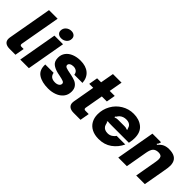

<svg xmlns="http://www.w3.org/2000/svg" viewBox="113 -1709 2650 2650"><g transform="rotate(45 1438.5 -383.5)"><path d="M136 0Q81 0 52.5 -22.5Q24 -45 24 -88Q24 -104 26 -113L141 -763H309L204 -171Q203 -168 203 -162Q203 -136 231 -136H273L249 0Z M511 0H343L443 -567H611ZM453 -676Q453 -721 486 -750Q519 -779 564 -779Q600 -779 622.5 -760Q645 -741 645 -708Q645 -662 612 -634Q579 -606 534 -606Q498 -606 475.5 -625Q453 -644 453 -676Z M635 -196H798Q811 -115 904 -115Q941 -115 965 -131Q989 -147 989 -173Q989 -195 964.5 -205Q940 -215 886 -226L842 -235Q774 -251 733 -284Q692 -317 692 -387Q692 -446 724.5 -489.5Q757 -533 814.5 -556Q872 -579 943 -579Q1048 -579 1110 -527Q1172 -475 1178 -379H1019Q1014 -417 989.5 -435Q965 -453 930 -453Q897 -453 875 -439.5Q853 -426 853 -404Q853 -381 881 -370.5Q909 -360 965 -350L991 -345Q1039 -335 1074 -320.5Q1109 -306 1133.5 -274Q1158 -242 1158 -189Q1158 -124 1121.5 -78.5Q1085 -33 1025.5 -10.5Q966 12 897 12Q774 12 701.5 -36.5Q629 -85 635 -196Z M1385 0Q1330 0 1301 -23Q1272 -46 1272 -88Q1272 -104 1274 -113L1331 -436H1253L1276 -567H1354L1389 -763H1557L1522 -567H1620L1597 -436H1499L1452 -170Q1451 -167 1451 -160Q1451 -136 1480 -136H1543L1519 0Z M1631 -221Q1631 -317 1677 -399.5Q1723 -482 1803.5 -530.5Q1884 -579 1980 -579Q2087 -579 2157 -522.5Q2227 -466 2227 -350Q2227 -313 2220 -277L2215 -248H1884Q1818 -248 1801 -252L1794 -237Q1802 -235 1805 -228.5Q1808 -222 1810 -210Q1811 -207 1814 -195.5Q1817 -184 1823 -175Q1850 -132 1915 -132Q1951 -132 1981 -150Q2011 -168 2028 -196H2197Q2154 -104 2074 -46Q1994 12 1881 12Q1803 12 1746.5 -17Q1690 -46 1660.5 -99Q1631 -152 1631 -221ZM1828 -355Q1847 -363 1859.5 -365Q1872 -367 1887 -367H2011Q2026 -367 2037.5 -365Q2049 -363 2066 -355L2075 -370Q2068 -372 2066 -375.5Q2064 -379 2063 -386Q2058 -405 2048 -418Q2021 -451 1964 -451Q1907 -451 1868 -418Q1853 -404 1841 -386Q1838 -379 1834.5 -375.5Q1831 -372 1823 -370Z M2256 0 2356 -567H2524L2523 -561Q2520 -545 2514.5 -534Q2509 -523 2497 -511L2509 -501Q2545 -545 2583 -562Q2621 -579 2671 -579Q2811 -579 2837 -481Q2844 -456 2844 -428Q2844 -406 2840 -377.5Q2836 -349 2830 -317L2774 0H2606L2662 -319Q2668 -355 2668 -377Q2668 -407 2657 -423Q2640 -444 2598 -444Q2547 -444 2518 -415Q2492 -386 2480 -319L2424 0Z"/></g></svg>

Font: Open Sauce Sans Black Italic
Style: Regular
Weight: 900
Italic angle: -10°
Designer: Alfredo Marco Pradil
Foundry: Creative Sauce Fz LLC
Version: Version 1.477